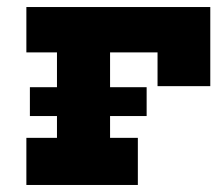

<svg xmlns="http://www.w3.org/2000/svg" viewBox="-20 -526 633 546"><path d="M578 -506V-281H428V-377H293V-278H397V-196H293V-134H372V0H55V-134H142V-196H65V-278H142V-377H55V-506Z"/></svg>

Font: Arvo
Style: Bold
Weight: 700
Designer: Anton Koovit (Cyrillic Expansion: Cyreal)
Foundry: Anton Koovit, Yassin Baggar
Version: Version 3.000